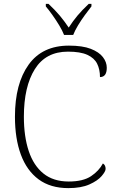

<svg xmlns="http://www.w3.org/2000/svg" viewBox="-20 -959 604 989"><path d="M332 10Q240 10 179 -35Q118 -80 87.5 -162.5Q57 -245 57 -358Q57 -528 127.5 -626Q198 -724 335 -724Q405 -724 447.5 -707.5Q490 -691 510 -665Q530 -639 530 -610Q530 -562 495 -562Q495 -601 480.5 -630.5Q466 -660 430 -676.5Q394 -693 330 -693Q216 -693 159.5 -603Q103 -513 103 -358Q103 -256 128 -181Q153 -106 204 -65Q255 -24 334 -24Q408 -24 449 -51.5Q490 -79 510 -117Q524 -109 524 -89Q524 -76 503.5 -52Q483 -28 440.5 -9Q398 10 332 10ZM310 -779Q301 -802 285 -828.5Q269 -855 250.5 -881Q232 -907 216 -926V-939H230Q265 -906 288 -878.5Q311 -851 334 -817Q356 -851 379 -878.5Q402 -906 437 -939H451V-926Q436 -907 417 -881Q398 -855 382 -828.5Q366 -802 357 -779Z"/></svg>

Font: Noto Serif Malayalam ExtraLight
Style: Regular
Weight: 200
Designer: Indian type Foundry, Jelle Bosma, Monotype Design Team
Foundry: Monotype Imaging Inc.
Version: Version 2.104; ttfautohint (v1.8.4.7-5d5b)